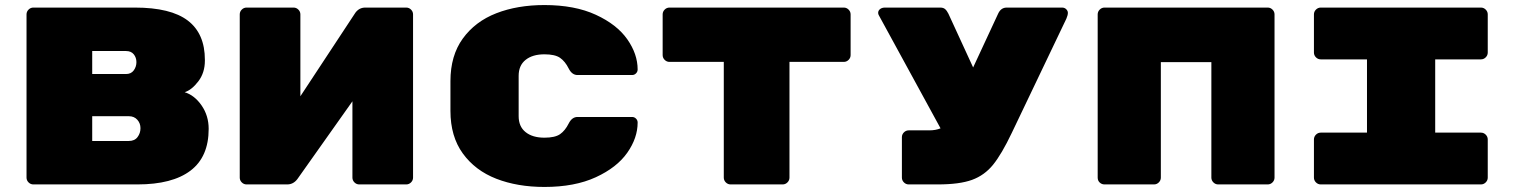

<svg xmlns="http://www.w3.org/2000/svg" viewBox="-20 -730 5990 760"><path d="M806 -220Q806 -109 734 -54.5Q662 0 524 0H112Q101 0 93 -8Q85 -16 85 -27V-673Q85 -684 93 -692Q101 -700 112 -700H514Q656 -700 723.5 -648.5Q791 -597 791 -493V-490Q791 -442 765 -408Q739 -374 711 -365Q750 -353 778 -312.5Q806 -272 806 -220ZM479 -528H345V-437H479Q499 -437 509.5 -451.5Q520 -466 520 -484Q520 -502 509.5 -515Q499 -528 479 -528ZM490 -172Q513 -172 524.5 -187.5Q536 -203 536 -222V-223Q536 -242 523.5 -256Q511 -270 490 -270H345V-172Z M1169 -673V-349L1387 -680Q1402 -700 1426 -700H1588Q1599 -700 1607 -692Q1615 -684 1615 -673V-27Q1615 -16 1607 -8Q1599 0 1588 0H1402Q1391 0 1383 -8Q1375 -16 1375 -27V-329L1157 -21Q1141 0 1117 0H956Q945 0 937 -8Q929 -16 929 -27V-673Q929 -684 937 -692Q945 -700 956 -700H1142Q1153 -700 1161 -692Q1169 -684 1169 -673Z M2135 -185Q2177 -185 2197 -199Q2217 -213 2231 -241Q2244 -267 2266 -267H2482Q2491 -267 2497.5 -260.5Q2504 -254 2504 -245Q2504 -184 2463 -125.5Q2422 -67 2338.5 -28.5Q2255 10 2135 10Q2028 10 1944.5 -22.5Q1861 -55 1812 -122.5Q1763 -190 1763 -291V-409Q1763 -510 1812 -577.5Q1861 -645 1944.5 -677.5Q2028 -710 2135 -710Q2255 -710 2338.5 -671.5Q2422 -633 2463 -574.5Q2504 -516 2504 -455Q2504 -446 2497.5 -439.5Q2491 -433 2482 -433H2266Q2244 -433 2231 -459Q2217 -487 2197 -501Q2177 -515 2135 -515Q2088 -515 2060.5 -493Q2033 -471 2033 -430V-270Q2033 -229 2060.5 -207Q2088 -185 2135 -185Z M3347 -673V-512Q3347 -501 3339 -493Q3331 -485 3320 -485H3105V-27Q3105 -16 3097 -8Q3089 0 3078 0H2872Q2861 0 2853 -8Q2845 -16 2845 -27V-485H2630Q2619 -485 2611 -493Q2603 -501 2603 -512V-673Q2603 -684 2611 -692Q2619 -700 2630 -700H3320Q3331 -700 3339 -692Q3347 -684 3347 -673Z M4207 -679Q4207 -670 4201 -656L3985 -204Q3945 -120 3911 -78Q3877 -36 3827.5 -18Q3778 0 3692 0H3577Q3566 0 3558 -8Q3550 -16 3550 -27V-187Q3550 -198 3558 -206Q3566 -214 3577 -214H3658Q3684 -214 3703 -222L3459 -669Q3456 -674 3456 -679Q3456 -688 3463.5 -694Q3471 -700 3483 -700H3702Q3714 -700 3721 -694Q3728 -688 3734 -676L3832 -463L3931 -676Q3942 -700 3965 -700H4184Q4194 -700 4200.5 -693.5Q4207 -687 4207 -679Z M5025 -673V-27Q5025 -16 5017 -8Q5009 0 4998 0H4802Q4791 0 4783 -8Q4775 -16 4775 -27V-484H4575V-27Q4575 -16 4567 -8Q4559 0 4548 0H4352Q4341 0 4333 -7.5Q4325 -15 4325 -27V-673Q4325 -684 4333 -692Q4341 -700 4352 -700H4998Q5009 -700 5017 -692Q5025 -684 5025 -673Z M5661 -205H5842Q5853 -205 5861 -197Q5869 -189 5869 -178V-27Q5869 -16 5861 -8Q5853 0 5842 0H5208Q5197 0 5189 -8Q5181 -16 5181 -27V-178Q5181 -189 5189 -197Q5197 -205 5208 -205H5391V-495H5208Q5197 -495 5189 -503Q5181 -511 5181 -522V-673Q5181 -684 5189 -692Q5197 -700 5208 -700H5842Q5853 -700 5861 -692Q5869 -684 5869 -673V-522Q5869 -511 5861 -503Q5853 -495 5842 -495H5661Z"/></svg>

Font: Rubik Mono One
Style: Regular
Weight: 400
Designer: Hubert and Fischer with Elvire Volk Leonovitch (Cyrillic Expansion: Cyreal)
Foundry: Hubert and Fischer with Elvire Volk Leonovitch
Version: Version 2.000